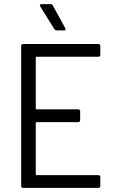

<svg xmlns="http://www.w3.org/2000/svg" viewBox="-20 -914 557 934"><path d="M458 -638H158Q154 -638 154 -634V-386Q154 -382 158 -382H360Q370 -382 370 -372V-330Q370 -320 360 -320H158Q154 -320 154 -316V-66Q154 -62 158 -62H458Q468 -62 468 -52V-10Q468 0 458 0H93Q83 0 83 -10V-690Q83 -700 93 -700H458Q468 -700 468 -690V-648Q468 -638 458 -638ZM299 -772Q299 -766 290 -766H256Q249 -766 244 -773L176 -882Q174 -886 174 -888Q174 -894 182 -894H225Q234 -894 237 -887L297 -778Q299 -774 299 -772Z"/></svg>

Font: Barlow Semi Condensed
Style: Regular
Weight: 400
Width: 4
Designer: Jeremy Tribby
Foundry: Tribby Type
Version: Version 1.408;December 10, 2018;FontCreator 11.5.0.2430 64-b